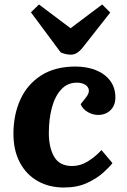

<svg xmlns="http://www.w3.org/2000/svg" viewBox="-20 -823 569 857"><path d="M317 -526Q367 -526 407.5 -510Q448 -494 471.5 -463Q495 -432 495 -388Q495 -353 473.5 -331.5Q452 -310 418 -310Q394 -310 371.5 -323Q349 -336 340 -358L363 -387Q379 -407 376.5 -422Q374 -437 359 -445.5Q344 -454 323 -454Q281 -454 253 -423.5Q225 -393 211.5 -342Q198 -291 198 -229Q198 -164 222 -123Q246 -82 302 -82Q338 -82 371 -102Q404 -122 433 -153L482 -95Q470 -79 441.5 -53Q413 -27 369 -6.5Q325 14 265 14Q199 14 148 -15Q97 -44 68.5 -98Q40 -152 40 -226Q40 -311 71 -379Q102 -447 164 -486.5Q226 -526 317 -526ZM118 -768 154 -803 295 -697 436 -803 472 -767 351 -613Q325 -579 297 -579Q274 -579 251 -589Z"/></svg>

Font: Literata 12pt
Style: Bold Italic
Weight: 700
Italic angle: -2°
Designer: Latin by Veronika Burian and Jose Scaglione. Greek by Irene Vlachou. Cyrillic by Vera Evstafieva
Foundry: TypeTogether
Version: Version 3.002